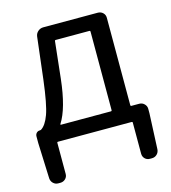

<svg xmlns="http://www.w3.org/2000/svg" viewBox="-109 -630 813 912"><g transform="rotate(-15 297.0 -174.0)"><path d="M229.5 -467.8Q224.6 -467.8 224.6 -462.9L205.1 -283.2Q189.5 -141.6 147.5 -76.2Q145.5 -72.3 149.4 -72.3H394.5Q399.4 -72.3 399.4 -77.1V-462.9Q399.4 -467.8 394.5 -467.8ZM491.2 -77.1Q491.2 -72.3 495.1 -72.3H534.2Q548.8 -72.3 559.1 -62Q569.3 -51.8 569.3 -38.1V-15.6L561.5 159.2Q560.5 173.8 550.3 183.6Q540 193.4 525.4 193.4H515.6Q501 193.4 491.2 183.6Q481.4 173.8 481.4 159.2V5.9Q481.4 2 476.6 2H114.3Q110.4 2 110.4 5.9V159.2Q110.4 173.8 100.1 183.6Q89.8 193.4 75.2 193.4H65.4Q50.8 193.4 40.5 183.6Q30.3 173.8 29.3 159.2L22.5 -15.6V-48.8Q22.5 -58.6 28.8 -65.4Q35.2 -72.3 44.9 -72.3Q47.9 -72.3 50.8 -73.2Q75.2 -87.9 92.3 -134.8Q109.4 -181.6 124 -300.8L148.4 -506.8Q150.4 -521.5 161.6 -531.2Q172.9 -541 187.5 -541H456.1Q470.7 -541 481 -531.2Q491.2 -521.5 491.2 -506.8Z"/></g></svg>

Font: Gen Jyuu GothicL Regular
Style: Regular
Weight: 400
Designer: [Source Han Sans]
Ryoko NISHIZUKA  (kana & ideographs); Paul D. Hunt (Latin, Greek & Cyrillic); Wenlong ZHANG  (bopomofo
Version: Version 1.002.20150607